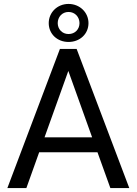

<svg xmlns="http://www.w3.org/2000/svg" viewBox="-20 -961 698 981"><path d="M543.9 0H640.6L371.6 -710.9H286.1L17.6 0H114.7L180.2 -183.1H478ZM207.5 -259.3 329.1 -598.6 450.7 -259.3ZM229 -842.8C229 -787.6 272.5 -746.6 330.1 -746.6C388.2 -746.6 432.1 -787.6 432.1 -842.8C432.1 -897 388.2 -940.9 330.1 -940.9C272.5 -940.9 229 -897 229 -842.8ZM274.9 -842.8C274.9 -873.5 296.9 -899.9 330.1 -899.9C363.8 -899.9 386.2 -873.5 386.2 -842.8C386.2 -812 363.8 -787.1 330.1 -787.1C296.9 -787.1 274.9 -813 274.9 -842.8Z"/></svg>

Font: Bert Sans
Style: Regular
Weight: 400
Designer: Christian Robertson (Google), Cristiano Sobral
Foundry: Google, Cristiano Sobral
Version: Version 3.101